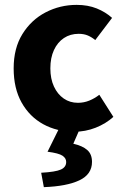

<svg xmlns="http://www.w3.org/2000/svg" viewBox="-20 -528 507 787"><path d="M284.5 12Q213.7 12 157.4 -18.8Q101.2 -49.6 68.6 -107.6Q36 -165.7 36 -247.8Q36 -330.4 71.9 -388.4Q107.9 -446.5 166.9 -477.3Q225.9 -508 294.3 -508Q340.2 -508 376.5 -493.4Q412.8 -478.7 439.4 -454.7L370.4 -363.7Q356.6 -375.3 340.3 -382.4Q324 -389.4 302.5 -389.4Q268 -389.4 241.9 -372Q215.8 -354.6 201.1 -322.8Q186.4 -291.1 186.4 -247.8Q186.4 -205 201.2 -173.2Q216 -141.5 241.3 -124.1Q266.6 -106.6 299.4 -106.6Q323.9 -106.6 346.1 -115.7Q368.2 -124.7 387.1 -139.5L444.7 -48.9Q413.7 -20.9 371.8 -4.4Q329.9 12 284.5 12ZM159.7 239.1 148.8 180.1Q207.4 176.8 229.3 167Q251.3 157.2 251.3 136Q251.3 120.4 236.1 110.2Q220.9 99.9 174.9 93.9L223.2 -3.6H308.8L280.5 61.1Q318.2 69.7 337.7 86.9Q357.1 104 357.1 135.6Q357.1 186.7 305.2 211.2Q253.3 235.7 159.7 239.1Z"/></svg>

Font: SourceSans3VF
Style: Regular
Weight: 200
Designer: Paul D. Hunt
Foundry: Adobe
Version: Version 3.052;hotconv 1.1.0;makeotfexe 2.6.0